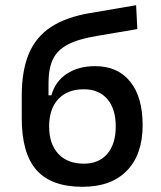

<svg xmlns="http://www.w3.org/2000/svg" viewBox="-20 -716 626 746"><path d="M300.8 9.8Q179.2 9.8 121.8 -55.2Q64.5 -120.1 64.5 -256.8V-343.8Q64.5 -441.4 92 -507.1Q119.6 -572.8 178.2 -611.1Q236.8 -649.4 328.6 -665L508.8 -695.8L513.7 -603L355.5 -576.2Q284.7 -564.5 243.9 -543.2Q203.1 -522 185.8 -486.1Q168.5 -450.2 168.5 -393.6V-345.7H179.7Q194.8 -399.9 239.7 -429.4Q284.7 -459 349.6 -459Q437.5 -459 485.8 -398.9Q534.2 -338.9 534.2 -229.5Q534.2 -115.7 473.1 -53Q412.1 9.8 300.8 9.8ZM305.7 -80.1Q364.3 -80.1 397 -118.4Q429.7 -156.7 429.7 -224.6Q429.7 -293 397 -331.1Q364.3 -369.1 305.7 -369.1Q242.2 -369.1 206.5 -331.1Q170.9 -293 170.9 -224.6Q170.9 -156.7 206.5 -118.4Q242.2 -80.1 305.7 -80.1Z"/></svg>

Font: Cascadia Code PL
Style: Regular
Weight: 400
Monospace: yes
Designer: Aaron Bell
Foundry: Saja Typeworks
Version: Version 2102.003